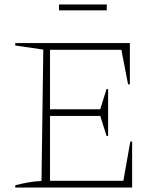

<svg xmlns="http://www.w3.org/2000/svg" viewBox="-20 -836 716 856"><path d="M561 -205H569V0H48V-10Q79 -18 108 -23Q137 -28 165 -29L173 -615L48 -633V-644H559V-460H551L521 -614H203V-349H427L455 -439H462V-230H455L427 -319H203V-30H530ZM243 -790V-816H456V-790Z"/></svg>

Font: Piazzolla SC Thin
Style: Regular
Weight: 100
Designer: Juan Pablo del Peral
Foundry: Huerta Tipografica
Version: Version 1.330